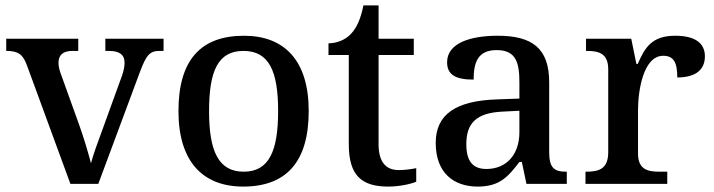

<svg xmlns="http://www.w3.org/2000/svg" viewBox="-20 -679 2638 709"><path d="M79 -439 240 0H343L497 -414C521 -478 534 -491 570 -491H584V-536H369V-491H382C420 -491 440 -478 440 -447C440 -435 437 -418 431 -401L360 -205C344 -162 323 -105 316 -76C307 -111 289 -172 272 -219L204 -408C199 -422 196 -435 196 -447C196 -477 214 -491 248 -491H269V-536H3V-491C45 -491 64 -480 79 -439Z M878 10C1037 10 1120 -81 1120 -269C1120 -457 1029 -547 881 -547C721 -547 639 -457 639 -269C639 -81 730 10 878 10ZM880 -45C786 -45 752 -122 752 -269C752 -417 785 -491 879 -491C973 -491 1007 -417 1007 -269C1007 -122 974 -45 880 -45Z M1414 10C1456 10 1499 0 1517 -8V-58C1496 -54 1476 -51 1452 -51C1405 -51 1378 -81 1378 -146V-476H1508V-536H1378V-659H1322C1312 -610 1298 -577 1276 -554C1255 -531 1222 -519 1193 -519V-476H1268V-146C1268 -30 1316 10 1414 10Z M1744 10C1825 10 1856 -26 1898 -81H1907L1924 0H2073V-45H2070C2025 -45 2008 -61 2008 -117V-375C2008 -501 1945 -547 1818 -547C1715 -547 1631 -519 1631 -449C1631 -402 1664 -385 1729 -385C1729 -448 1744 -494 1814 -494C1888 -494 1898 -444 1898 -373V-315L1816 -312C1663 -307 1589 -257 1589 -151C1589 -41 1655 10 1744 10ZM1776 -55C1725 -55 1702 -85 1702 -146C1702 -222 1736 -263 1839 -267L1898 -270V-191C1898 -108 1850 -55 1776 -55Z M2142 0H2444V-45H2415C2372 -45 2336 -53 2336 -112V-273C2336 -342 2355 -473 2429 -473C2468 -473 2481 -448 2481 -393C2552 -393 2583 -424 2583 -471C2583 -519 2548 -547 2473 -547C2387 -547 2361 -503 2335 -443H2330L2311 -536H2144V-491H2147C2191 -491 2226 -482 2226 -423V-117C2226 -54 2190 -45 2145 -45H2142Z"/></svg>

Font: Noto Serif Vithkuqi Medium
Style: Regular
Weight: 500
Version: Version 1.005